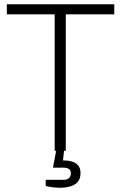

<svg xmlns="http://www.w3.org/2000/svg" viewBox="-20 -706 568 899"><path d="M236 0V-639H12V-686H515V-639H288V0ZM264 173Q245 173 227.5 171Q210 169 194 165V136H276Q295 136 303.5 127.5Q312 119 312 105Q312 92 303 85.5Q294 79 276 79H228L245 -11H281L275 45Q297 45 315.5 50Q334 55 345.5 68Q357 81 357 104Q357 124 349.5 137.5Q342 151 328.5 158.5Q315 166 298.5 169.5Q282 173 264 173Z"/></svg>

Font: Archivo SemiCondensed Thin
Style: Regular
Weight: 250
Width: 4
Designer: Hector Gatti
Foundry: Omnibus-Type
Version: Version 2.001